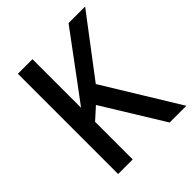

<svg xmlns="http://www.w3.org/2000/svg" viewBox="-197 -840 967 967"><g transform="rotate(-45 286.5 -357.0)"><path d="M573 0H454L254 -325L191 -268V0H87V-714H191V-368Q209 -392 229.5 -419.5Q250 -447 273 -478L448 -714H566L328 -400Z"/></g></svg>

Font: Noto Sans Telugu SemiCondensed Medium
Style: Regular
Weight: 500
Width: 4
Designer: Jelle Bosma - Monotype Design Team
Foundry: Monotype Imaging Inc.
Version: Version 2.005; ttfautohint (v1.8.4.7-5d5b)